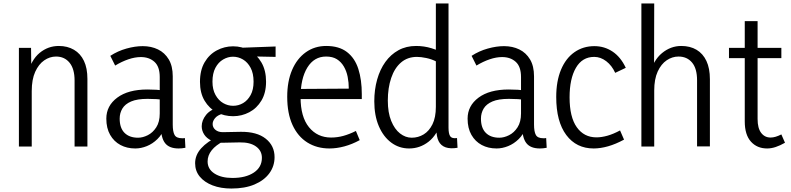

<svg xmlns="http://www.w3.org/2000/svg" viewBox="-20 -845 4559 1107"><path d="M410 0V-381Q410 -448 381 -483.5Q352 -519 303 -519Q267 -519 235 -497Q203 -475 183 -431Q163 -387 163 -320V0H89V-569H159L161 -416H138Q160 -500 208.5 -540Q257 -580 319 -580Q369 -580 406.5 -558Q444 -536 464 -494Q484 -452 484 -390V0Z M908 -115 930 -110Q915 -70 887.5 -43Q860 -16 826.5 -2.5Q793 11 760 11Q712 11 674.5 -9Q637 -29 615 -67.5Q593 -106 593 -161Q593 -235 656 -282Q719 -329 830 -329Q857 -329 882 -327.5Q907 -326 930 -321V-268Q905 -272 882.5 -273.5Q860 -275 831 -275Q771 -275 736 -260Q701 -245 685.5 -219Q670 -193 670 -161Q670 -107 698 -79Q726 -51 776 -51Q803 -51 832 -65.5Q861 -80 881 -111Q901 -142 901 -191V-401Q901 -461 870.5 -488.5Q840 -516 792 -516Q758 -516 720 -503Q682 -490 644 -467L616 -523Q659 -551 709 -565Q759 -579 803 -579Q852 -579 891 -560Q930 -541 953 -502.5Q976 -464 976 -405V-127Q976 -86 986.5 -67Q997 -48 1029 -48Q1033 -48 1037 -48Q1041 -48 1046 -49L1049 7Q1039 9 1029 10Q1019 11 1010 11Q956 11 932 -19.5Q908 -50 908 -115Z M1442 -374Q1442 -422 1425 -454Q1408 -486 1381 -502Q1354 -518 1323 -518Q1294 -518 1266.5 -502Q1239 -486 1222 -454Q1205 -422 1205 -374Q1205 -329 1222.5 -297.5Q1240 -266 1267 -250.5Q1294 -235 1324 -235Q1355 -235 1381.5 -250.5Q1408 -266 1425 -297Q1442 -328 1442 -374ZM1514 -374Q1514 -310 1487.5 -265.5Q1461 -221 1417.5 -198Q1374 -175 1324 -175Q1273 -175 1229.5 -197.5Q1186 -220 1159.5 -264.5Q1133 -309 1133 -373Q1133 -440 1159.5 -485.5Q1186 -531 1230 -554.5Q1274 -578 1324 -578Q1375 -578 1418 -554Q1461 -530 1487.5 -484.5Q1514 -439 1514 -374ZM1569 -577V-517L1419 -520L1324 -568ZM1240 -60 1269 -31Q1224 -8 1200.5 21.5Q1177 51 1177 86Q1177 130 1216.5 155.5Q1256 181 1320 181Q1397 181 1443.5 150Q1490 119 1490 65Q1490 24 1456 -0.5Q1422 -25 1362 -24L1265 -22Q1226 -21 1198.5 -34.5Q1171 -48 1157 -70Q1143 -92 1143 -117Q1143 -151 1168 -182.5Q1193 -214 1245 -227L1263 -189Q1234 -181 1220 -164Q1206 -147 1206 -130Q1206 -110 1222 -96.5Q1238 -83 1265 -83L1368 -85Q1461 -86 1512 -45.5Q1563 -5 1563 61Q1563 113 1533 154Q1503 195 1447.5 218.5Q1392 242 1314 242Q1253 242 1206 224Q1159 206 1132 173.5Q1105 141 1105 96Q1105 49 1140 10Q1175 -29 1240 -60Z M1880 11Q1807 11 1752 -23.5Q1697 -58 1666.5 -124.5Q1636 -191 1636 -287Q1636 -376 1664 -441.5Q1692 -507 1743 -543.5Q1794 -580 1861 -580Q1935 -580 1980.5 -545Q2026 -510 2046 -447.5Q2066 -385 2066 -302V-274H1677L1678 -332L1991 -334Q1991 -369 1984.5 -402Q1978 -435 1962.5 -461.5Q1947 -488 1922.5 -503.5Q1898 -519 1860 -519Q1791 -519 1752 -455.5Q1713 -392 1713 -284Q1713 -171 1761.5 -111.5Q1810 -52 1889 -52Q1925 -52 1959.5 -61.5Q1994 -71 2032 -90L2054 -37Q2010 -13 1965.5 -1Q1921 11 1880 11Z M2566 -825V-109Q2566 -73 2576 -59Q2586 -45 2615 -49L2618 7Q2577 14 2549.5 4.5Q2522 -5 2509 -31Q2496 -57 2496 -102V-147H2525Q2501 -67 2451 -28Q2401 11 2339 11Q2281 11 2235.5 -23Q2190 -57 2164 -118Q2138 -179 2138 -261Q2138 -328 2154.5 -386.5Q2171 -445 2202 -488Q2233 -531 2277.5 -555.5Q2322 -580 2379 -580Q2425 -580 2467.5 -567Q2510 -554 2546 -533L2496 -490Q2469 -504 2438 -510.5Q2407 -517 2384 -517Q2330 -517 2292.5 -485Q2255 -453 2235.5 -395.5Q2216 -338 2216 -265Q2216 -196 2235.5 -148Q2255 -100 2286.5 -75.5Q2318 -51 2354 -51Q2391 -51 2422.5 -70Q2454 -89 2473.5 -128.5Q2493 -168 2493 -229V-825Z M2991 -115 3013 -110Q2998 -70 2970.5 -43Q2943 -16 2909.5 -2.5Q2876 11 2843 11Q2795 11 2757.5 -9Q2720 -29 2698 -67.5Q2676 -106 2676 -161Q2676 -235 2739 -282Q2802 -329 2913 -329Q2940 -329 2965 -327.5Q2990 -326 3013 -321V-268Q2988 -272 2965.5 -273.5Q2943 -275 2914 -275Q2854 -275 2819 -260Q2784 -245 2768.5 -219Q2753 -193 2753 -161Q2753 -107 2781 -79Q2809 -51 2859 -51Q2886 -51 2915 -65.5Q2944 -80 2964 -111Q2984 -142 2984 -191V-401Q2984 -461 2953.5 -488.5Q2923 -516 2875 -516Q2841 -516 2803 -503Q2765 -490 2727 -467L2699 -523Q2742 -551 2792 -565Q2842 -579 2886 -579Q2935 -579 2974 -560Q3013 -541 3036 -502.5Q3059 -464 3059 -405V-127Q3059 -86 3069.5 -67Q3080 -48 3112 -48Q3116 -48 3120 -48Q3124 -48 3129 -49L3132 7Q3122 9 3112 10Q3102 11 3093 11Q3039 11 3015 -19.5Q2991 -50 2991 -115Z M3403 11Q3303 11 3245 -66.5Q3187 -144 3187 -286Q3187 -377 3214.5 -443Q3242 -509 3292 -544Q3342 -579 3407 -579Q3465 -579 3512 -547.5Q3559 -516 3588 -454L3527 -425Q3508 -467 3475.5 -492Q3443 -517 3406 -517Q3337 -517 3300.5 -454Q3264 -391 3264 -284Q3264 -170 3305.5 -111.5Q3347 -53 3419 -53Q3448 -53 3482 -62.5Q3516 -72 3555 -93L3578 -40Q3530 -14 3486 -1.5Q3442 11 3403 11Z M3999 -1V-382Q3999 -450 3970 -484.5Q3941 -519 3892 -519Q3856 -519 3824 -497.5Q3792 -476 3772 -432.5Q3752 -389 3752 -323V0H3678V-825H3752L3751 -415H3725Q3747 -498 3797 -539Q3847 -580 3908 -580Q3959 -580 3996 -558Q4033 -536 4053 -493.5Q4073 -451 4073 -388V-1Z M4403 11Q4345 11 4309.5 -28.5Q4274 -68 4274 -145V-723H4348V-159Q4348 -106 4368.5 -79Q4389 -52 4423 -52Q4437 -52 4452 -56.5Q4467 -61 4485 -70L4506 -22Q4478 -6 4452.5 2.5Q4427 11 4403 11ZM4183 -510V-569H4485V-510Z"/></svg>

Font: Yaldevi ExtraLight
Style: Regular
Weight: 400
Version: Version 1.100